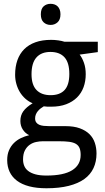

<svg xmlns="http://www.w3.org/2000/svg" viewBox="-20 -757 558 1017"><path d="M498 -536.1V-481L401.9 -467.8Q415.5 -450.7 424.8 -424.1Q434.1 -397.5 434.1 -363.8Q434.1 -326.7 422.6 -295.2Q411.1 -263.7 387.9 -240.7Q364.7 -217.8 330.6 -204.8Q296.4 -191.9 251 -191.9Q240.2 -191.9 229.5 -192.1Q218.8 -192.4 211.9 -193.8Q203.6 -189 195.6 -182.9Q187.5 -176.8 180.9 -168.9Q174.3 -161.1 170.2 -151.4Q166 -141.6 166 -129.9Q166 -116.7 171.9 -108.6Q177.7 -100.6 187.7 -96.2Q197.8 -91.8 211.4 -90.3Q225.1 -88.9 240.2 -88.9H326.2Q371.6 -88.9 402.8 -77.4Q434.1 -65.9 453.9 -46.4Q473.6 -26.9 482.4 -0.2Q491.2 26.4 491.2 56.2Q491.2 99.1 475.3 133.3Q459.5 167.5 426.8 191.2Q394 214.8 344 227.5Q293.9 240.2 226.1 240.2Q173.8 240.2 134.8 230Q95.7 219.7 69.8 200.2Q43.9 180.7 31 153.1Q18.1 125.5 18.1 90.8Q18.1 61.5 27.6 39.3Q37.1 17.1 53.2 1Q69.3 -15.1 90.6 -25.4Q111.8 -35.6 134.8 -41Q114.3 -50.3 101.1 -70.3Q87.9 -90.3 87.9 -116.2Q87.9 -146 103.5 -167.7Q119.1 -189.5 152.8 -210Q131.8 -218.8 114.5 -234.1Q97.2 -249.5 85.2 -269.3Q73.2 -289.1 66.7 -312.5Q60.1 -335.9 60.1 -360.8Q60.1 -404.3 72.3 -438.5Q84.5 -472.7 108.4 -496.6Q132.3 -520.5 168 -533.2Q203.6 -545.9 251 -545.9Q269 -545.9 288.3 -543.2Q307.6 -540.5 320.8 -536.1ZM102.1 87.9Q102.1 106 108.4 121.6Q114.7 137.2 129.2 148.4Q143.6 159.7 167.2 166.3Q190.9 172.9 226.1 172.9Q316.9 172.9 362.1 144.8Q407.2 116.7 407.2 64Q407.2 41.5 401.4 27.3Q395.5 13.2 382.1 5.1Q368.7 -2.9 346.7 -5.9Q324.7 -8.8 293 -8.8H207Q189.9 -8.8 171.4 -4.9Q152.8 -1 137.5 9.8Q122.1 20.5 112.1 39.3Q102.1 58.1 102.1 87.9ZM147 -363.8Q147 -307.6 173.3 -280.3Q199.7 -252.9 248 -252.9Q296.9 -252.9 322 -280Q347.2 -307.1 347.2 -365.2Q347.2 -425.3 321.5 -453.6Q295.9 -481.9 247.1 -481.9Q198.7 -481.9 172.9 -452.6Q147 -423.3 147 -363.8ZM196.3 -681.2Q196.3 -710.4 211.2 -723.6Q226.1 -736.8 248 -736.8Q258.8 -736.8 268.3 -733.6Q277.8 -730.5 284.9 -723.6Q292 -716.8 296.1 -706.3Q300.3 -695.8 300.3 -681.2Q300.3 -652.8 284.9 -638.9Q269.5 -625 248 -625Q226.1 -625 211.2 -638.7Q196.3 -652.3 196.3 -681.2Z"/></svg>

Font: Droid Sans
Style: Regular
Weight: 400
Foundry: Ascender Corporation
Version: Version 1.00 build 114